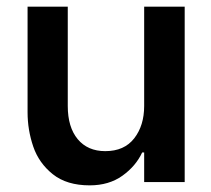

<svg xmlns="http://www.w3.org/2000/svg" viewBox="-20 -548 635 578"><path d="M536 0H414V-89H408Q389 -48 348.5 -19Q308 10 250 10Q181 10 139 -23.5Q97 -57 80 -107Q63 -157 63 -210V-528H184V-229Q184 -165 214 -129Q244 -93 297 -93Q354 -93 384 -131.5Q414 -170 414 -229V-528H536Z"/></svg>

Font: Be Vietnam SemiBold
Style: Regular
Weight: 600
Designer: Gabriel Lam
Foundry: TypeRant
Version: Version 4.000